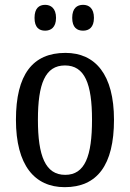

<svg xmlns="http://www.w3.org/2000/svg" viewBox="-20 -765 538 795"><path d="M324 -638C348 -638 369 -651 369 -691C369 -731 348 -745 324 -745C299 -745 279 -731 279 -691C279 -651 299 -638 324 -638ZM167 -638C190 -638 212 -651 212 -691C212 -731 190 -745 167 -745C142 -745 123 -731 123 -691C123 -651 142 -638 167 -638ZM248 10C382 10 452 -81 452 -269C452 -456 375 -546 251 -546C115 -546 46 -456 46 -269C46 -81 123 10 248 10ZM250 -41C168 -41 137 -119 137 -269C137 -418 167 -494 249 -494C331 -494 361 -418 361 -269C361 -119 332 -41 250 -41Z"/></svg>

Font: Noto Serif Sinhala Condensed
Style: Regular
Weight: 400
Width: 3
Designer: Jelle Bosma - Monotype Design Team
Foundry: Monotype Imaging Inc.
Version: Version 2.007